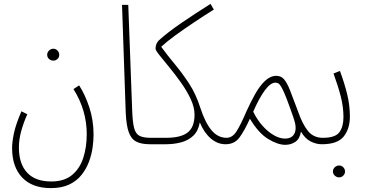

<svg xmlns="http://www.w3.org/2000/svg" viewBox="-20 -735 1882 985"><path d="M254 -424Q241 -424 231.5 -432.5Q222 -441 222 -454Q222 -466 231.5 -475.5Q241 -485 254 -485Q266 -485 275 -475.5Q284 -466 284 -454Q284 -441 275 -432.5Q266 -424 254 -424Z M42 24Q42 -6 51.5 -51.5Q61 -97 90 -164L120 -149Q99 -101 88 -59.5Q77 -18 77 22Q77 105 119 150.5Q161 196 243 196Q310 196 350 162.5Q390 129 407.5 74Q425 19 425 -47Q425 -107 408.5 -164.5Q392 -222 357 -278L386 -297Q416 -251 438 -185Q460 -119 460 -44Q460 -14 455 22Q450 58 436.5 94.5Q423 131 398.5 162Q374 193 335.5 211.5Q297 230 241 230Q145 230 93.5 175.5Q42 121 42 24Z M749 5Q705 5 679 -8.5Q653 -22 640.5 -57Q628 -92 625 -157L606 -710H638L658 -172Q660 -109 668 -78.5Q676 -48 696 -38Q716 -28 754 -28Q767 -28 771 -23Q775 -18 775 -12Q775 -4 769.5 0.5Q764 5 749 5Z M749 5 754 -28H832Q908 -28 943 -55.5Q978 -83 978 -147Q978 -185 958 -227.5Q938 -270 908 -312Q878 -354 848 -390.5Q818 -427 798 -452Q778 -477 778 -485Q778 -499 782.5 -509.5Q787 -520 794 -527Q840 -569 912.5 -618.5Q985 -668 1060 -715L1077 -686Q1026 -654 975 -620Q924 -586 880 -554Q836 -522 807 -495Q839 -451 877 -405.5Q915 -360 950 -306.5Q985 -253 1007 -184Q1032 -107 1064.5 -67.5Q1097 -28 1143 -28Q1163 -28 1163 -12Q1163 5 1137 5Q1096 5 1061.5 -24.5Q1027 -54 1005 -107Q997 -63 972 -39Q947 -15 910 -5Q873 5 831 5Z M1137 5 1142 -28Q1172 -28 1193 -60.5Q1214 -93 1244 -163Q1266 -212 1289.5 -253.5Q1313 -295 1340 -320.5Q1367 -346 1398 -346Q1422 -346 1437.5 -328Q1453 -310 1468.5 -270Q1484 -230 1508 -166Q1531 -99 1559.5 -63.5Q1588 -28 1636 -28Q1657 -28 1657 -12Q1657 5 1631 5Q1601 5 1572.5 -10Q1544 -25 1524 -60Q1518 -23 1495.5 -7.5Q1473 8 1443 8Q1406 8 1356.5 -21.5Q1307 -51 1262 -126Q1234 -64 1208.5 -29.5Q1183 5 1137 5ZM1279 -162Q1299 -121 1326.5 -90Q1354 -59 1384.5 -41.5Q1415 -24 1442 -24Q1479 -24 1491.5 -52Q1504 -80 1486 -130Q1464 -194 1449.5 -231Q1435 -268 1425.5 -285Q1416 -302 1409 -306.5Q1402 -311 1393 -311Q1368 -311 1339 -272Q1310 -233 1279 -162Z M1720 175Q1707 175 1697.5 166Q1688 157 1688 145Q1688 132 1697.5 123Q1707 114 1720 114Q1732 114 1741 123Q1750 132 1750 145Q1750 157 1741 166Q1732 175 1720 175Z M1631 5 1636 -28Q1700 -28 1721 -56.5Q1742 -85 1742 -134Q1742 -186 1728.5 -239Q1715 -292 1691 -358L1724 -371Q1747 -309 1761 -252Q1775 -195 1775 -137Q1775 -75 1743.5 -35Q1712 5 1631 5Z"/></svg>

Font: Noto Sans Arabic ExtCond ExtLt
Style: Regular
Weight: 200
Width: 2
Designer: Monotype Design Team, Nadine Chahine, Nizar Qandah and Khaled Hosny
Foundry: Monotype Imaging Inc.
Version: Version 2.012; ttfautohint (v1.8.4.7-5d5b)